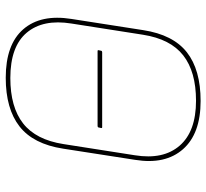

<svg xmlns="http://www.w3.org/2000/svg" viewBox="-45 -662 719 669"><g transform="rotate(-90 314.5 -327.5)"><path d="M206 -331Q202 -331 203 -335L205 -344Q206 -347 210 -347H471Q475 -347 474 -343L472 -334Q471 -331 467 -331ZM297 12Q183 12 129 -49.5Q75 -111 92 -216L131 -467Q147 -571 208.5 -619Q270 -667 378 -667Q494 -667 547 -606Q600 -545 583 -438L544 -188Q528 -84 467 -36Q406 12 297 12ZM298 -4Q399 -4 456 -48.5Q513 -93 528 -189L567 -438Q583 -537 535 -594Q487 -651 377 -651Q276 -651 219 -606.5Q162 -562 147 -466L108 -217Q92 -118 141.5 -61Q191 -4 298 -4Z"/></g></svg>

Font: Sofia Sans Hairline
Style: Italic
Weight: 1
Italic angle: -9°
Designer: Botio Nikoltchev, Ani Petrova
Foundry: lettersoup
Version: Version 4.102